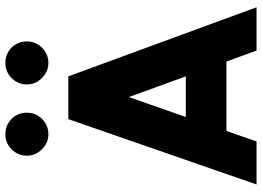

<svg xmlns="http://www.w3.org/2000/svg" viewBox="-150 -824 974 714"><g transform="rotate(-90 337.0 -467.0)"><path d="M195 -934Q162 -934 139 -911Q115 -887 115 -854Q115 -822 139 -798Q162 -774 195 -774Q228 -774 252 -798Q275 -821 275 -854Q275 -887 252 -911Q228 -934 195 -934ZM460 -934Q427 -934 404 -911Q380 -887 380 -854Q380 -821 404 -798Q428 -774 460 -774Q493 -774 517 -798Q540 -822 540 -854Q540 -887 517 -911Q493 -934 460 -934ZM259 -263 333 -475 410 -263ZM207 -112H465L506 0H667L410 -700H251L8 0H168Z"/></g></svg>

Font: Unageo
Style: ExtraBold
Weight: 800
Designer: Richard Sepsi
Foundry: Richard Sepsi
Version: Version 2.000